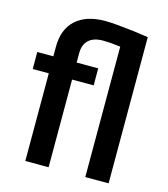

<svg xmlns="http://www.w3.org/2000/svg" viewBox="-113 -848 818 936"><g transform="rotate(15 296.0 -380.0)"><path d="M219.7 0H102.1V-442.4H21V-528.3H102.1V-575.7Q102.1 -665 154.5 -712.6Q207 -760.3 302.7 -760.3Q328.6 -760.3 366.7 -756.8Q404.8 -753.4 446.3 -748.3Q487.8 -743.2 522.5 -737.8V0H404.8V-658.2Q380.4 -661.6 358.2 -663.3Q335.9 -665 316.4 -665Q269.5 -665 244.6 -642.1Q219.7 -619.1 219.7 -575.7V-528.3H328.6V-442.4H219.7Z"/></g></svg>

Font: Vazirmatn RD Medium
Style: Regular
Weight: 500
Designer: Saber Rastikerdar
Foundry: Saber Rastikerdar
Version: Version 33.003